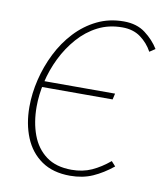

<svg xmlns="http://www.w3.org/2000/svg" viewBox="-78 -737 699 814"><g transform="rotate(10 271.0 -330.0)"><path d="M278 12Q204 12 155 -22Q106 -56 82 -114.5Q58 -173 58 -246Q58 -304 72.5 -364Q87 -424 114.5 -479Q142 -534 182.5 -577.5Q223 -621 275 -646.5Q327 -672 390 -672Q446 -672 483 -644Q520 -616 542 -580L518 -564Q499 -599 467 -622.5Q435 -646 388 -646Q330 -646 283 -622Q236 -598 199.5 -556.5Q163 -515 138 -464Q113 -413 100.5 -358Q88 -303 88 -252Q88 -185 108 -131Q128 -77 170.5 -45.5Q213 -14 280 -14Q328 -14 366.5 -31.5Q405 -49 442 -80L460 -60Q418 -26 375 -7Q332 12 278 12ZM75 -338 80 -364H406L400 -338Z"/></g></svg>

Font: Source Sans Variable
Style: Italic
Weight: 200
Italic angle: -11°
Designer: Paul D. Hunt
Foundry: Adobe Systems Incorporated
Version: Version 3.006;hotconv 1.0.111;makeotfexe 2.5.65597